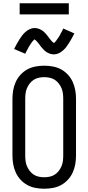

<svg xmlns="http://www.w3.org/2000/svg" viewBox="-20 -1144 540 1172"><path d="M250 8Q223 8 196.5 3Q170 -2 147 -14.5Q124 -27 105.5 -47Q87 -67 76 -91.5Q65 -116 60.5 -142Q56 -168 56 -195V-540Q56 -567 60.5 -593Q65 -619 76 -643.5Q87 -668 105.5 -688Q124 -708 147 -720.5Q170 -733 196.5 -738Q223 -743 250 -743Q277 -743 303.5 -738Q330 -733 353 -720.5Q376 -708 394.5 -688Q413 -668 424 -643.5Q435 -619 439.5 -593Q444 -567 444 -540V-195Q444 -168 439.5 -142Q435 -116 424 -91.5Q413 -67 394.5 -47Q376 -27 353 -14.5Q330 -2 303.5 3Q277 8 250 8ZM250 -62Q267 -62 283.5 -65.5Q300 -69 314 -78Q328 -87 338.5 -100.5Q349 -114 355.5 -129.5Q362 -145 364 -161.5Q366 -178 366 -195V-540Q366 -557 364 -573.5Q362 -590 355.5 -605.5Q349 -621 338.5 -634.5Q328 -648 314 -657Q300 -666 283.5 -669.5Q267 -673 250 -673Q233 -673 216.5 -669.5Q200 -666 186 -657Q172 -648 161.5 -634.5Q151 -621 144.5 -605.5Q138 -590 136 -573.5Q134 -557 134 -540V-195Q134 -178 136 -161.5Q138 -145 144.5 -129.5Q151 -114 161.5 -100.5Q172 -87 186 -78Q200 -69 216.5 -65.5Q233 -62 250 -62ZM308 -812Q303 -812 298 -813Q293 -814 288.5 -815Q284 -816 279.5 -818Q275 -820 270.5 -822.5Q266 -825 262 -827.5Q258 -830 254.5 -833Q251 -836 247.5 -840Q244 -844 240.5 -847.5Q237 -851 234 -854.5Q231 -858 228 -862Q225 -866 222.5 -869.5Q220 -873 216.5 -877.5Q213 -882 209.5 -886Q206 -890 203 -893.5Q200 -897 195.5 -900Q191 -903 191 -905H193L190 -903Q187 -901 184.5 -898Q182 -895 179.5 -892.5Q177 -890 176 -888.5Q175 -887 173.5 -885Q172 -883 170.5 -880.5Q169 -878 167.5 -876Q166 -874 164 -871Q162 -868 160.5 -865.5Q159 -863 157 -860Q155 -857 153.5 -853.5Q152 -850 150 -846.5Q148 -843 146 -839.5Q144 -836 142 -832Q140 -828 138 -824Q136 -820 134 -816L66 -845Q75 -863 83.5 -878Q92 -893 100 -905.5Q108 -918 116 -928.5Q124 -939 136 -949.5Q148 -960 162 -966.5Q176 -973 192 -973Q197 -973 202 -972Q207 -971 211.5 -970Q216 -969 220.5 -967Q225 -965 229.5 -962.5Q234 -960 238 -957.5Q242 -955 245.5 -952Q249 -949 252.5 -945.5Q256 -942 259.5 -938Q263 -934 266 -930.5Q269 -927 272 -923Q275 -919 277.5 -915.5Q280 -912 283.5 -907.5Q287 -903 290.5 -899Q294 -895 297 -891.5Q300 -888 304.5 -885Q309 -882 309 -880H307L310 -882Q313 -884 315.5 -887Q318 -890 320.5 -892.5Q323 -895 324 -897Q325 -899 326.5 -901Q328 -903 329.5 -905Q331 -907 332.5 -909.5Q334 -912 336 -914.5Q338 -917 339.5 -919.5Q341 -922 343 -925Q345 -928 346.5 -931.5Q348 -935 350 -938.5Q352 -942 354 -945.5Q356 -949 358 -953Q360 -957 362 -961Q364 -965 366 -970L434 -940Q425 -922 416.5 -907Q408 -892 400 -879.5Q392 -867 384 -856.5Q376 -846 364 -835.5Q352 -825 338 -818.5Q324 -812 308 -812ZM100 -1056V-1124H400V-1056Z"/></svg>

Font: Iosevka Fuck
Style: Regular
Weight: 400
Monospace: yes
Designer: Belleve Invis
Foundry: Belleve Invis
Version: Version 28.0.7; ttfautohint (v1.8.3)